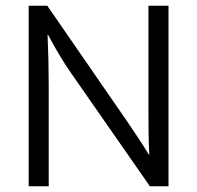

<svg xmlns="http://www.w3.org/2000/svg" viewBox="-20 -650 687 670"><path d="M80 -630H145L426 -223Q445 -195 463.5 -167Q482 -139 499 -111H501Q499 -148 498.5 -184.5Q498 -221 498 -258V-630H568V0H503L228 -395Q207 -425 186.5 -459.5Q166 -494 148 -528H146Q148 -483 149 -439.5Q150 -396 150 -351V0H80Z"/></svg>

Font: Ek Mukta Light
Style: Regular
Weight: 300
Designer: Girish Dalvi and Yashodeep Gholap
Foundry: Ek Type
Version: Version 2.538;PS 1.002;hotconv 16.6.51;makeotf.lib2.5.65220;